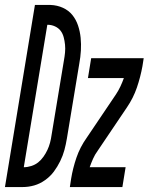

<svg xmlns="http://www.w3.org/2000/svg" viewBox="-63 -755 600 775"><path d="M-43 0 78 -735H141Q168 -734 191 -723.5Q214 -713 229 -694.5Q244 -676 252 -652Q260 -628 262.5 -602.5Q265 -577 263.5 -551Q262 -525 257 -498L207 -196Q203 -172 197 -149.5Q191 -127 180 -104.5Q169 -82 154.5 -62.5Q140 -43 119 -28Q98 -13 75 -6.5Q52 0 29 0ZM33 -80Q48 -80 63.5 -85Q79 -90 91 -99.5Q103 -109 112.5 -122.5Q122 -136 128.5 -150Q135 -164 139 -179Q143 -194 145 -209L195 -511Q198 -527 199.5 -543Q201 -559 199.5 -574.5Q198 -590 194 -605Q190 -620 181.5 -631Q173 -642 159 -648.5Q145 -655 129 -655H128ZM219 0 224 -33Q231 -76 245.5 -118.5Q260 -161 287 -199L405 -374Q415 -389 423 -406Q431 -423 437 -440H292L305 -520H517L512 -488Q504 -444 489.5 -401.5Q475 -359 449 -321L331 -146Q320 -131 312.5 -114Q305 -97 299 -80H444L431 0Z"/></svg>

Font: Iosevka Term Curly Medium
Style: Italic
Weight: 500
Italic angle: -9°
Designer: Belleve Invis
Foundry: Belleve Invis
Version: Version 32.3.0